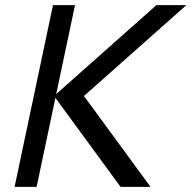

<svg xmlns="http://www.w3.org/2000/svg" viewBox="-20 -730 748 750"><path d="M451 0 191 -355H308L568 0ZM37 0 187 -710H273L123 0ZM191 -355 591 -710H708L308 -355Z"/></svg>

Font: Geist
Style: Italic
Weight: 400
Italic angle: -12°
Designer: Basement.studio, Andrés Briganti, Mateo Zaragoza
Foundry: Basement.studio, Vercel, Andrés Briganti, Guido Ferreyra, Mateo Zaragoza
Version: Version 1.500